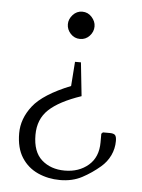

<svg xmlns="http://www.w3.org/2000/svg" viewBox="-46 -602 478 645"><g transform="rotate(5 193.0 -280.0)"><path d="M206 -473Q187 -473 174 -487Q161 -501 161 -519Q161 -536 174 -550.5Q187 -565 206 -565Q225 -565 238 -550.5Q251 -536 251 -519Q251 -501 238 -487Q225 -473 206 -473ZM180 5Q140 5 105.5 -10.5Q71 -26 50.5 -58Q30 -90 30 -140Q30 -189 64 -232.5Q98 -276 190 -313L196 -395H216L228 -282Q154 -257 119.5 -224.5Q85 -192 85 -139Q85 -82 115.5 -55Q146 -28 193 -28Q241 -28 273 -55.5Q305 -83 305 -133V-162L310 -167H333Q346 -167 351 -162Q356 -157 356 -142Q356 -116 345 -93Q334 -70 314 -53Q286 -29 254 -12Q222 5 180 5Z"/></g></svg>

Font: Spectral SC ExtraLight
Style: Regular
Weight: 275
Designer: Jean-Baptiste Levee
Foundry: Production Type
Version: Version 2.001